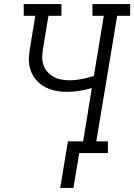

<svg xmlns="http://www.w3.org/2000/svg" viewBox="-20 -755 662 947"><path d="M277 172 315 -58H390L433 -321Q403 -312 372 -307Q341 -302 310 -302Q288 -302 266.5 -305Q245 -308 225 -315.5Q205 -323 188 -334.5Q171 -346 157.5 -361.5Q144 -377 135.5 -396.5Q127 -416 124 -437Q121 -458 123 -480Q125 -502 129 -524L154 -677H97V-735H283V-677H219L192 -515Q189 -494 188.5 -473.5Q188 -453 194.5 -434Q201 -415 214 -400.5Q227 -386 244 -376.5Q261 -367 281 -363Q301 -359 322 -359Q352 -359 382.5 -365Q413 -371 443 -380L492 -677H436V-735H622V-677H558L455 -58H512V0H371L342 172Z"/></svg>

Font: Iosevka Etoile Light Oblique
Style: Regular
Weight: 300
Italic angle: -9°
Designer: Belleve Invis
Foundry: Belleve Invis
Version: Version 15.5.2; ttfautohint (v1.8.4)